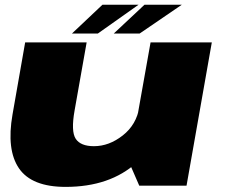

<svg xmlns="http://www.w3.org/2000/svg" viewBox="-20 -764 924 790"><path d="M553 0H747.5L851.5 -589.5H599.5L511.5 -95.5ZM336.5 -589.5H83.5L31.5 -293Q6 -147.5 58.2 -71.2Q110.5 5 250 5Q432.5 5 543 -95.5Q653.5 -196 666 -267.5L553.5 -324Q541.5 -251 485.2 -206.8Q429 -162.5 366.5 -162.5Q311.5 -162.5 291.5 -193Q271.5 -223.5 287 -310ZM448 -626H554.5L728 -744.5H574.5ZM276 -626H382.5L550 -744.5H401.5Z"/></svg>

Font: Anybody Expanded Black
Style: Italic
Weight: 900
Width: 7
Italic angle: -10°
Version: Version 1.113;gftools[0.9.25]